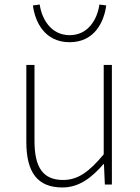

<svg xmlns="http://www.w3.org/2000/svg" viewBox="-20 -813 617 846"><path d="M255 13C328 13 383 -29 436 -90H438L442 0H473V-527H437V-133C372 -55 323 -20 258 -20C169 -20 132 -76 132 -192V-527H96V-188C96 -51 147 13 255 13ZM287 -627C398 -627 439 -719 448 -789L418 -793C409 -729 369 -658 287 -658C205 -658 164 -729 155 -793L125 -789C134 -719 175 -627 287 -627Z"/></svg>

Font: Noto Sans JP Thin
Style: Regular
Weight: 100
Designer: Ryoko NISHIZUKA 西塚涼子 (kana, bopomofo & ideographs); Paul D. Hunt (Latin, Greek & Cyrillic); Sandoll Communications 산돌커뮤니
Foundry: Adobe
Version: Version 2.004;hotconv 1.0.118;makeotfexe 2.5.65603